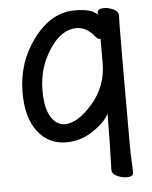

<svg xmlns="http://www.w3.org/2000/svg" viewBox="-50 -534 600 758"><g transform="rotate(-5 250.0 -155.0)"><path d="M420.9 182.1Q403.8 182.1 383.8 173.1Q363.8 164.1 363.8 147.9Q367.2 45.9 368.2 -75.2Q352.1 -42 303 -9Q253.9 23.9 196.8 23.9Q126 23.9 83.5 -31.5Q41 -86.9 41 -186Q41 -306.2 111.1 -399.2Q181.2 -492.2 273.9 -492.2Q344.2 -492.2 363.8 -466.8V-475.1Q363.8 -491.2 391.1 -491.2Q408.2 -491.2 427.5 -482.2Q446.8 -473.1 446.8 -457Q446.8 -444.8 445.8 -419.4Q444.8 -394 444.8 60.1Q444.8 90.8 446.5 119.9Q448.2 148.9 448.2 166Q448.2 182.1 420.9 182.1ZM196.8 -47.9Q248 -47.9 307.1 -116Q366.2 -184.1 366.2 -275.9V-375Q366.2 -371.1 361.8 -371.1Q357.9 -371.1 349.1 -378.9Q316.9 -421.9 274.9 -421.9Q214.8 -421.9 167.5 -349.4Q120.1 -276.9 120.1 -189Q120.1 -117.2 142.1 -82.5Q164.1 -47.9 196.8 -47.9Z"/></g></svg>

Font: LXGW WenKai Mono GB Screen
Style: Regular
Weight: 400
Monospace: yes
Designer: LXGW / Fontworks Inc.
Foundry: LXGW / Fontworks Inc.
Version: Version 1.510;January 18,2025